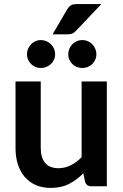

<svg xmlns="http://www.w3.org/2000/svg" viewBox="-20 -912 604 940"><path d="M503 -513V0H427.5Q403 0 396.5 -22.5L388 -63.5Q356.5 -31.5 318.5 -11.8Q280.5 8 229 8Q187 8 154.8 -6.2Q122.5 -20.5 100.5 -46.5Q78.5 -72.5 67.2 -108.2Q56 -144 56 -187V-513H179.5V-187Q179.5 -140 201.2 -114.2Q223 -88.5 266.5 -88.5Q298.5 -88.5 326.5 -102.8Q354.5 -117 379.5 -142V-513ZM476 -892 352.5 -761.5Q343 -751.5 334.2 -747.8Q325.5 -744 311.5 -744H237.5L308.5 -865.5Q316 -878.5 326 -885.2Q336 -892 356 -892ZM250 -646Q250 -632 244.5 -619.8Q239 -607.5 229.2 -598.5Q219.5 -589.5 206.8 -584.2Q194 -579 179.5 -579Q166 -579 153.8 -584.2Q141.5 -589.5 132.2 -598.5Q123 -607.5 117.5 -619.8Q112 -632 112 -646Q112 -660.5 117.5 -673.2Q123 -686 132.2 -695.5Q141.5 -705 153.8 -710.5Q166 -716 179.5 -716Q194 -716 206.8 -710.5Q219.5 -705 229.2 -695.5Q239 -686 244.5 -673.2Q250 -660.5 250 -646ZM452 -646Q452 -632 446.5 -619.8Q441 -607.5 431.8 -598.5Q422.5 -589.5 409.8 -584.2Q397 -579 382.5 -579Q368.5 -579 356 -584.2Q343.5 -589.5 334.2 -598.5Q325 -607.5 319.5 -619.8Q314 -632 314 -646Q314 -660.5 319.5 -673.2Q325 -686 334.2 -695.5Q343.5 -705 356 -710.5Q368.5 -716 382.5 -716Q397 -716 409.8 -710.5Q422.5 -705 431.8 -695.5Q441 -686 446.5 -673.2Q452 -660.5 452 -646Z"/></svg>

Font: Lato 2
Style: Bold
Weight: 700
Designer: Lukasz Dziedzic with Adam Twardoch and Botio Nikoltchev
Foundry: tyPoland Lukasz Dziedzic
Version: Version 2.015; 2015-08-06; http://www.latofonts.com/